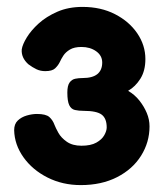

<svg xmlns="http://www.w3.org/2000/svg" viewBox="-20 -723 478 556"><path d="M214 -187Q161 -187 117.5 -209Q74 -231 48 -267.5Q22 -304 21 -346Q21 -364 31.5 -374Q42 -384 57.5 -388.5Q73 -393 87 -393Q113 -393 123 -384Q133 -375 138 -361Q141 -353 149 -338.5Q157 -324 173.5 -312.5Q190 -301 216 -301Q243 -301 259 -310Q275 -319 282 -331.5Q289 -344 289 -354Q289 -380 274.5 -391Q260 -402 222 -402Q208 -402 197 -404.5Q186 -407 180.5 -418.5Q175 -430 175 -455Q175 -475 181.5 -484Q188 -493 198 -495Q208 -497 219 -497Q248 -497 262 -508.5Q276 -520 276 -542Q276 -562 258.5 -574.5Q241 -587 216 -587Q195 -587 182.5 -579.5Q170 -572 163.5 -562Q157 -552 153 -543Q148 -533 139.5 -525Q131 -517 111 -517Q97 -517 85.5 -522.5Q74 -528 62 -537Q41 -556 43 -580Q45 -594 57.5 -614.5Q70 -635 92 -655Q114 -675 146 -689Q178 -703 219 -703Q272 -703 313 -682Q354 -661 377.5 -626.5Q401 -592 401 -552Q401 -518 386.5 -495Q372 -472 351 -460Q370 -449 383.5 -432Q397 -415 405 -396Q413 -377 413 -357Q413 -311 388.5 -272Q364 -233 319 -210Q274 -187 214 -187Z"/></svg>

Font: Fredoka SemiExpanded SemiBold
Style: Regular
Weight: 600
Width: 6
Designer: Ben Nathan
Foundry: Milena B. Brandão, Ben Nathan
Version: Version 2.001